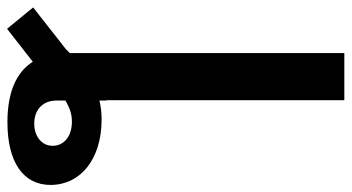

<svg xmlns="http://www.w3.org/2000/svg" viewBox="-298 -528 971 530"><g transform="rotate(90 187.0 -262.5)"><path d="M198 -728H68V30C65 33 61 36 58 40L-58 131L1 203L92 132C121 178 177 202 259 202C368 202 432 159 432 83C432 1 362 -58 251 -58C233 -58 216 -56 199 -52V-72H198ZM199 66V42C221 29 238 24 257 24C298 24 324 46 324 77C324 108 297 128 263 128C225 128 199 105 199 66Z"/></g></svg>

Font: Wafeq Semi Bold
Style: Regular
Weight: 600
Designer: Rasmus Andersson & Azza Alameddine
Foundry: Google & TypeTogether
Version: Version 3.000;January 28, 2025;FontCreator 15.0.0.3014 64-bi